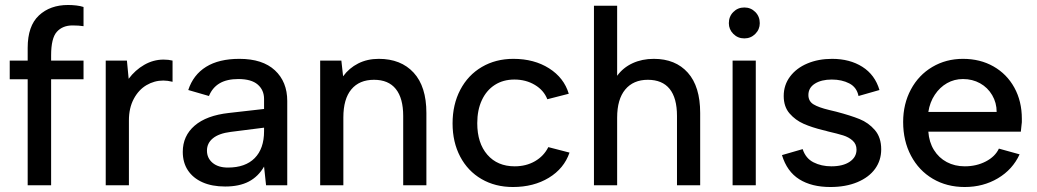

<svg xmlns="http://www.w3.org/2000/svg" viewBox="-20 -743 4157 770"><path d="M271 -641Q231 -641 208 -615.5Q185 -590 185 -521V-500H315V-425H185V0H91V-425H19V-500H91V-551Q91 -639 136 -681Q181 -723 253 -723Q270 -723 286.5 -721Q303 -719 315 -715V-638Q296 -641 271 -641Z M404 -500H489L496 -427Q522 -462 558.5 -483Q595 -504 636 -504Q656 -504 672 -500V-415Q652 -420 635 -420Q599 -420 567.5 -401.5Q536 -383 516.5 -346.5Q497 -310 497 -260V0H404Z M713 -134Q713 -198 760.5 -239Q808 -280 898 -290L1039 -306V-346Q1039 -382 1013.5 -404Q988 -426 936 -426Q890 -426 861 -409Q832 -392 818 -358L735 -382Q755 -443 806.5 -475Q858 -507 940 -507Q1033 -507 1082.5 -461Q1132 -415 1132 -338V0H1047L1039 -75Q1016 -35 978 -15Q940 5 883 5Q830 5 792 -12Q754 -29 733.5 -60Q713 -91 713 -134ZM1039 -217V-231L905 -214Q858 -208 834 -188.5Q810 -169 810 -139Q810 -109 832.5 -90Q855 -71 894 -71Q964 -71 1001.5 -109Q1039 -147 1039 -217Z M1264 -500H1349L1356 -437Q1380 -470 1416.5 -488.5Q1453 -507 1499 -507Q1588 -507 1639 -451.5Q1690 -396 1690 -290V0H1597V-278Q1597 -349 1567.5 -386Q1538 -423 1480 -423Q1421 -423 1389 -384.5Q1357 -346 1357 -272V0H1264Z M1795 -248Q1795 -324 1826 -383Q1857 -442 1912.5 -474.5Q1968 -507 2039 -507Q2122 -507 2182 -469Q2242 -431 2261 -367L2175 -345Q2161 -381 2125 -402.5Q2089 -424 2043 -424Q1998 -424 1964.5 -402.5Q1931 -381 1912.5 -341.5Q1894 -302 1894 -249Q1894 -169 1934.5 -122.5Q1975 -76 2044 -76Q2090 -76 2125.5 -96.5Q2161 -117 2179 -153L2264 -131Q2242 -67 2181 -30Q2120 7 2037 7Q1966 7 1911 -25Q1856 -57 1825.5 -115Q1795 -173 1795 -248Z M2362 -720H2455V-439Q2479 -472 2517 -489.5Q2555 -507 2602 -507Q2689 -507 2738.5 -451.5Q2788 -396 2788 -290V0H2695V-278Q2695 -350 2665.5 -386.5Q2636 -423 2578 -423Q2520 -423 2487.5 -384Q2455 -345 2455 -271V0H2362Z M2918 -500H3011V0H2918ZM2903 -650Q2903 -677 2921 -695Q2939 -713 2965 -713Q2991 -713 3009 -695Q3027 -677 3027 -650Q3027 -625 3009 -607Q2991 -589 2965 -589Q2939 -589 2921 -607Q2903 -625 2903 -650Z M3116 -121 3199 -145Q3211 -108 3242.5 -92Q3274 -76 3314 -76Q3361 -76 3388 -94.5Q3415 -113 3415 -143Q3415 -165 3399.5 -179Q3384 -193 3361.5 -200Q3339 -207 3300 -216Q3291 -219 3281 -221Q3236 -232 3203 -246.5Q3170 -261 3146.5 -288Q3123 -315 3123 -358Q3123 -402 3148.5 -436Q3174 -470 3218 -488.5Q3262 -507 3317 -507Q3388 -507 3438.5 -475Q3489 -443 3507 -382L3423 -358Q3416 -393 3386 -408.5Q3356 -424 3316 -424Q3274 -424 3248 -407.5Q3222 -391 3222 -362Q3222 -337 3242.5 -324.5Q3263 -312 3305 -302L3334 -295Q3391 -280 3427 -265.5Q3463 -251 3488.5 -221.5Q3514 -192 3514 -144Q3514 -100 3489.5 -66Q3465 -32 3418.5 -12.5Q3372 7 3310 7Q3235 7 3185.5 -24Q3136 -55 3116 -121Z M3602 -254Q3602 -326 3633 -384Q3664 -442 3719 -474.5Q3774 -507 3842 -507Q3911 -507 3964.5 -476.5Q4018 -446 4048 -391.5Q4078 -337 4078 -267V-253Q4077 -244 4076 -234.5Q4075 -225 4074 -215H3703Q3706 -173 3725.5 -141.5Q3745 -110 3777 -93Q3809 -76 3849 -76Q3896 -76 3933.5 -95.5Q3971 -115 3986 -147L4069 -124Q4041 -63 3982 -28Q3923 7 3849 7Q3777 7 3721 -26Q3665 -59 3633.5 -118.5Q3602 -178 3602 -254ZM3842 -426Q3807 -426 3778 -409.5Q3749 -393 3729 -363Q3709 -333 3703 -294H3977Q3977 -331 3959 -361.5Q3941 -392 3910.5 -409Q3880 -426 3842 -426Z"/></svg>

Font: AF Albert Sans Medium
Style: Regular
Weight: 500
Designer: Andreas Rasmussen
Foundry: a.Foundry
Version: Version 1.300;Glyphs 3.2 (3231)